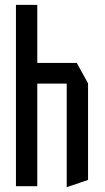

<svg xmlns="http://www.w3.org/2000/svg" viewBox="-20 -768 432 792"><path d="M45.8 0V-747.8H133.8V0ZM255.2 3.8V-423.1H343.2V-25.8L256.2 3.8ZM133.8 -423.1V-508.3H296.8L343.2 -424.1V-423.1Z"/></svg>

Font: Foldit Thin
Style: Regular
Weight: 100
Designer: Sophia Tai
Foundry: Sophia Tai
Version: Version 1.003